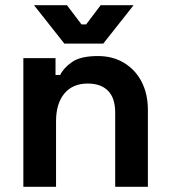

<svg xmlns="http://www.w3.org/2000/svg" viewBox="-20 -720 656 740"><path d="M70 0V-496H194V-431H212Q224 -457 257 -480.5Q290 -504 357 -504Q415 -504 458.5 -477.5Q502 -451 526 -404.5Q550 -358 550 -296V0H424V-286Q424 -342 396.5 -370Q369 -398 318 -398Q260 -398 228 -359.5Q196 -321 196 -252V0ZM228 -552 111 -700H238L294 -626H312L368 -700H495L378 -552Z"/></svg>

Font: Space Grotesk
Style: Bold
Weight: 700
Designer: Florian Karsten
Foundry: Florian Karsten
Version: Version 2.000